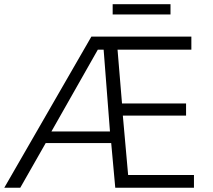

<svg xmlns="http://www.w3.org/2000/svg" viewBox="-25 -883 1002 903"><path d="M504.9 -814.9V-863.3H776.9V-814.9ZM216.8 -264.6H492.2L462.4 -649.4H435.1ZM-4.9 0 404.8 -710.9H875V-649.4H527.8L548.8 -396.5H850.1V-339.4H552.7L577.6 -60.1H887.2V0H517.1L498 -210H189.9L70.3 0Z"/></svg>

Font: Ride Light
Style: Regular
Weight: 300
Version: Version 3.000